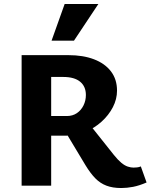

<svg xmlns="http://www.w3.org/2000/svg" viewBox="-20 -936 759 968"><path d="M89 0V-658H325Q399 -658 454 -637Q509 -616 539.5 -576Q570 -536 570 -479Q570 -436 549 -395.5Q528 -355 492 -322.5Q456 -290 410 -271Q364 -252 314 -252H147V-351H317Q346 -351 367.5 -365.5Q389 -380 401 -404.5Q413 -429 413 -457Q413 -500 384 -524Q355 -548 299 -548H238V0ZM591 12Q548 12 516.5 0Q485 -12 460.5 -37Q436 -62 411 -103L301 -286L414 -331L554 -155Q575 -129 592 -115Q609 -101 624.5 -96Q640 -91 653 -91Q660 -91 670.5 -92Q681 -93 690 -97L719 -16Q682 0 651 6Q620 12 591 12ZM240 -731 306 -916H476L353 -731Z"/></svg>

Font: Ysabeau Office ExtraBold
Style: Regular
Weight: 800
Designer: Christian Thalmann (Catharsis Fonts)
Version: Version 2.001;gftools[0.9.30]; featfreeze: tnum,lnum,ss02